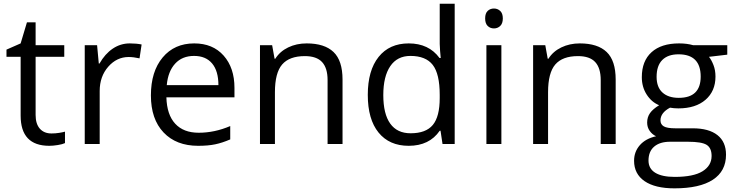

<svg xmlns="http://www.w3.org/2000/svg" viewBox="-20 -780 3983 1040"><path d="M258.8 -57.1Q280.3 -57.1 300.3 -60.3Q320.3 -63.5 332 -66.9V-4.9Q318.8 1.5 293.2 5.6Q267.6 9.8 247.1 9.8Q91.8 9.8 91.8 -153.8V-472.2H15.1V-511.2L91.8 -544.9L126 -659.2H172.9V-535.2H328.1V-472.2H172.9V-157.2Q172.9 -108.9 195.8 -83Q218.8 -57.1 258.8 -57.1Z M683.1 -544.9Q718.8 -544.9 747.1 -539.1L735.8 -463.9Q702.6 -471.2 677.2 -471.2Q612.3 -471.2 566.2 -418.5Q520 -365.7 520 -287.1V0H439V-535.2H505.9L515.1 -436H519Q548.8 -488.3 590.8 -516.6Q632.8 -544.9 683.1 -544.9Z M1053.2 9.8Q934.6 9.8 866 -62.5Q797.4 -134.8 797.4 -263.2Q797.4 -392.6 861.1 -468.8Q924.8 -544.9 1032.2 -544.9Q1132.8 -544.9 1191.4 -478.8Q1250 -412.6 1250 -304.2V-252.9H881.3Q883.8 -158.7 929 -109.9Q974.1 -61 1056.2 -61Q1142.6 -61 1227.1 -97.2V-24.9Q1184.1 -6.3 1145.8 1.7Q1107.4 9.8 1053.2 9.8ZM1031.2 -477.1Q966.8 -477.1 928.5 -435.1Q890.1 -393.1 883.3 -318.8H1163.1Q1163.1 -395.5 1128.9 -436.3Q1094.7 -477.1 1031.2 -477.1Z M1754.4 0V-346.2Q1754.4 -411.6 1724.6 -443.8Q1694.8 -476.1 1631.3 -476.1Q1547.4 -476.1 1508.3 -430.7Q1469.2 -385.3 1469.2 -280.8V0H1388.2V-535.2H1454.1L1467.3 -461.9H1471.2Q1496.1 -501.5 1541 -523.2Q1585.9 -544.9 1641.1 -544.9Q1737.8 -544.9 1786.6 -498.3Q1835.4 -451.7 1835.4 -349.1V0Z M2366.2 -71.8H2361.8Q2305.7 9.8 2193.8 9.8Q2088.9 9.8 2030.5 -62Q1972.2 -133.8 1972.2 -266.1Q1972.2 -398.4 2030.8 -471.7Q2089.4 -544.9 2193.8 -544.9Q2302.7 -544.9 2360.8 -465.8H2367.2L2363.8 -504.4L2361.8 -542V-759.8H2442.9V0H2377ZM2204.1 -58.1Q2287.1 -58.1 2324.5 -103.3Q2361.8 -148.4 2361.8 -249V-266.1Q2361.8 -379.9 2324 -428.5Q2286.1 -477.1 2203.1 -477.1Q2131.8 -477.1 2094 -421.6Q2056.2 -366.2 2056.2 -265.1Q2056.2 -162.6 2093.8 -110.4Q2131.3 -58.1 2204.1 -58.1Z M2695.8 0H2614.7V-535.2H2695.8ZM2607.9 -680.2Q2607.9 -708 2621.6 -720.9Q2635.3 -733.9 2655.8 -733.9Q2675.3 -733.9 2689.5 -720.7Q2703.6 -707.5 2703.6 -680.2Q2703.6 -652.8 2689.5 -639.4Q2675.3 -626 2655.8 -626Q2635.3 -626 2621.6 -639.4Q2607.9 -652.8 2607.9 -680.2Z M3233.9 0V-346.2Q3233.9 -411.6 3204.1 -443.8Q3174.3 -476.1 3110.8 -476.1Q3026.9 -476.1 2987.8 -430.7Q2948.7 -385.3 2948.7 -280.8V0H2867.7V-535.2H2933.6L2946.8 -461.9H2950.7Q2975.6 -501.5 3020.5 -523.2Q3065.4 -544.9 3120.6 -544.9Q3217.3 -544.9 3266.1 -498.3Q3314.9 -451.7 3314.9 -349.1V0Z M3919.4 -535.2V-483.9L3820.3 -472.2Q3834 -455.1 3844.7 -427.5Q3855.5 -399.9 3855.5 -365.2Q3855.5 -286.6 3801.8 -239.7Q3748 -192.9 3654.3 -192.9Q3630.4 -192.9 3609.4 -196.8Q3557.6 -169.4 3557.6 -127.9Q3557.6 -106 3575.7 -95.5Q3593.8 -85 3637.7 -85H3732.4Q3819.3 -85 3866 -48.3Q3912.6 -11.7 3912.6 58.1Q3912.6 147 3841.3 193.6Q3770 240.2 3633.3 240.2Q3528.3 240.2 3471.4 201.2Q3414.6 162.1 3414.6 90.8Q3414.6 42 3445.8 6.3Q3477.1 -29.3 3533.7 -42Q3513.2 -51.3 3499.3 -70.8Q3485.4 -90.3 3485.4 -116.2Q3485.4 -145.5 3501 -167.5Q3516.6 -189.5 3550.3 -210Q3508.8 -227.1 3482.7 -268.1Q3456.5 -309.1 3456.5 -361.8Q3456.5 -449.7 3509.3 -497.3Q3562 -544.9 3658.7 -544.9Q3700.7 -544.9 3734.4 -535.2ZM3492.7 89.8Q3492.7 133.3 3529.3 155.8Q3565.9 178.2 3634.3 178.2Q3736.3 178.2 3785.4 147.7Q3834.5 117.2 3834.5 64.9Q3834.5 21.5 3807.6 4.6Q3780.8 -12.2 3706.5 -12.2H3609.4Q3554.2 -12.2 3523.4 14.2Q3492.7 40.5 3492.7 89.8ZM3536.6 -363.8Q3536.6 -307.6 3568.4 -278.8Q3600.1 -250 3656.7 -250Q3775.4 -250 3775.4 -365.2Q3775.4 -485.8 3655.3 -485.8Q3598.1 -485.8 3567.4 -455.1Q3536.6 -424.3 3536.6 -363.8Z"/></svg>

Font: f0_4961  
Style: Regular
Weight: 400
Foundry: Ascender Corporation
Version: Version 1.10